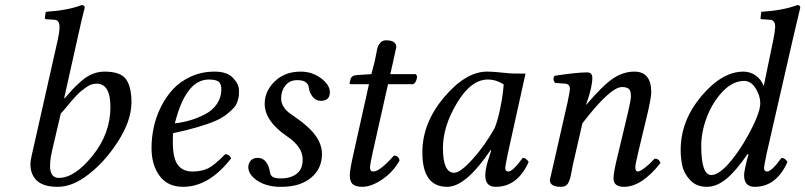

<svg xmlns="http://www.w3.org/2000/svg" viewBox="-20 -718 3138 748"><path d="M285.2 -583 230 -335.9 231.9 -335Q252.9 -358.9 262.9 -369.9Q272.9 -380.9 295.4 -400.9Q317.9 -420.9 340.3 -429.9Q362.8 -439 387.2 -439Q450.2 -439 471.2 -408.9Q492.2 -378.9 492.2 -319.8Q492.2 -246.6 436.5 -161.9Q380.9 -77.1 309.1 -26.9Q254.9 10.3 204.1 9.8Q140.1 9.8 115.5 -23.2Q90.8 -56.2 102.1 -106L205.1 -563Q211.9 -593.8 211.9 -612.8Q211.9 -640.6 190.9 -641.1L160.2 -643.1Q155.3 -643.1 154.8 -647.9L158.2 -671.9Q245.1 -677.7 297.9 -698.2Q310.1 -698.2 310.1 -688Q299.3 -647.9 285.2 -583ZM410.2 -300.8Q410.2 -391.6 356.9 -392.1Q347.2 -392.1 337.2 -389.2Q327.1 -386.2 316.2 -378.2Q305.2 -370.1 297.1 -364Q289.1 -357.9 276.1 -344Q263.2 -330.1 257.6 -323.5Q252 -316.9 237.1 -298.8Q222.2 -280.8 216.8 -275.9L183.1 -131.8Q158.2 -24.9 209 -24.9Q271 -24.9 340.6 -111.3Q410.2 -197.8 410.2 -300.8Z M842.3 -370.1Q842.3 -392.1 831.3 -400.1Q820.3 -408.2 793.5 -408.2Q704.1 -408.2 661.1 -237.3Q693.4 -241.2 722.2 -249.8Q751 -258.3 779.5 -273.2Q808.1 -288.1 825.2 -313.2Q842.3 -338.4 842.3 -370.1ZM654.3 -199.2Q653.3 -191.4 653.3 -165Q653.3 -101.1 672.9 -75.4Q692.4 -49.8 729.2 -49.8Q766.1 -49.8 791.3 -62.5Q816.4 -75.2 857.4 -117.2Q873.5 -117.2 880.4 -101.1Q794.4 9.8 693.4 9.8Q633.3 9.8 601.8 -32.7Q570.3 -75.2 570.3 -142.1Q570.3 -181.2 578.9 -221.7Q587.4 -262.2 606.9 -301.5Q626.5 -340.8 654.3 -370.8Q682.1 -400.9 724.1 -419.9Q766.1 -439 816.4 -439Q864.3 -439 887.7 -414.6Q911.1 -390.1 911.1 -365.2Q911.1 -352.1 910.6 -345.9Q910.2 -339.8 905.8 -325Q901.4 -310.1 892.3 -299.6Q883.3 -289.1 864.7 -273.9Q846.2 -258.8 819.8 -247.3Q793.5 -235.8 751 -223.1Q708.5 -210.4 654.3 -199.2Z M1062 9.8Q1012.2 6.8 979.7 -16.1Q947.3 -39.1 947.3 -67.9Q947.3 -80.1 956.3 -91.6Q965.3 -103 984.4 -103Q1004.4 -103 1016.4 -86.9Q1028.3 -70.8 1031.2 -49.8Q1033.2 -33.7 1043.2 -28.3Q1053.2 -22.9 1074.2 -22.9Q1111.3 -22.9 1135.3 -40.5Q1159.2 -58.1 1159.2 -97.2Q1159.2 -146 1098.1 -187Q1011.2 -246.1 1011.2 -314Q1011.2 -362.8 1050.3 -400.9Q1089.4 -439 1151.4 -439Q1196.3 -439 1230.7 -413.1Q1265.1 -387.2 1265.1 -358.9Q1265.1 -324.7 1229 -325.2Q1210.9 -325.2 1198 -341.1Q1185.1 -356.9 1183.1 -377Q1179.2 -405.8 1138.2 -405.8Q1108.4 -405.8 1091.8 -384.8Q1075.2 -363.8 1075.2 -335Q1075.2 -298.8 1115.2 -272Q1181.2 -228 1207.8 -191.9Q1234.4 -155.8 1234.4 -118.2Q1234.4 -61 1191.9 -25.6Q1149.4 9.8 1077.1 9.8Z M1426.8 -429.2 1439.9 -479Q1441.9 -486.8 1445.3 -506.3Q1448.7 -525.9 1451.7 -534.9Q1454.6 -543.9 1462.6 -552.5Q1470.7 -561 1483.9 -561Q1523.9 -561 1523.9 -534.2Q1523.9 -532.2 1510.7 -474.1L1500.5 -429.2H1599.6Q1607.4 -423.3 1603 -408.7Q1598.6 -394 1589.8 -390.1H1491.7L1432.6 -127Q1421.4 -78.1 1421.6 -64Q1421.9 -49.8 1434.6 -49.8Q1459.5 -49.8 1514.6 -111.8Q1532.7 -111.8 1536.6 -92.8Q1511.7 -47.9 1469.2 -19Q1426.8 9.8 1391.6 9.8Q1366.7 9.8 1354.7 0Q1342.8 -9.8 1342.8 -36.1Q1342.8 -56.2 1356.9 -118.2L1417.5 -390.1H1347.7Q1341.8 -390.1 1341.8 -392.1Q1341.8 -397 1345.7 -409.2Q1349.6 -425.3 1373.5 -425.8Z M1957.5 -433.1Q1965.3 -431.2 2027.3 -431.2L1958.5 -120.1Q1948.7 -72.3 1948.2 -64Q1948.2 -49.8 1960.4 -49.8Q1977.5 -49.8 2016.6 -103Q2029.8 -103 2039.6 -86.9Q1995.6 10.3 1911.1 9.8Q1870.1 9.8 1870.6 -35.2Q1870.6 -57.1 1880.4 -89.8L1893.6 -131.8L1891.6 -133.8Q1794.4 10.3 1722.2 9.8Q1625 9.8 1625.5 -125Q1625.5 -238.8 1710 -338.9Q1794.4 -439 1877.4 -439Q1903.3 -439 1957.5 -433.1ZM1907.2 -219.2Q1918.5 -247.1 1927.5 -289.6Q1936.5 -332 1939.5 -360.4L1942.4 -389.2Q1912.6 -408.2 1880.4 -408.2Q1815.4 -408.2 1760.5 -317.1Q1705.6 -226.1 1705.6 -141.1Q1705.6 -44.9 1749.5 -44.9Q1773.4 -44.9 1821.8 -98.6Q1870.1 -152.3 1907.2 -219.2Z M2466.3 -124Q2455.1 -76.2 2455.1 -66.9Q2455.1 -49.8 2465.3 -49.8Q2473.1 -49.8 2492.2 -64.5Q2511.2 -79.1 2530.3 -100.1Q2547.4 -100.1 2553.2 -83Q2480 9.8 2411.1 9.8Q2370.1 9.8 2370.1 -22.9Q2370.1 -46.9 2387.2 -115.2L2425.3 -274.9Q2438.5 -330.1 2438 -342.8Q2438 -364.7 2429.7 -371.8Q2421.4 -378.9 2403.3 -378.9Q2357.4 -378.9 2249 -237.8L2210.9 -71.8Q2209.5 -64.5 2206.8 -49.3Q2204.1 -34.2 2201.9 -26.1Q2199.7 -18.1 2195.3 -8.3Q2190.9 1.5 2183.6 5.6Q2176.3 9.8 2165 9.8Q2122.1 9.8 2122.1 -17.1Q2122.1 -19 2134.8 -71.8L2191.4 -320.8Q2200.2 -362.8 2200.2 -372.1Q2200.2 -390.1 2182.1 -392.1L2142.1 -395Q2130.9 -411.1 2141.1 -422.9Q2228 -436 2267.1 -436Q2287.6 -436 2287.6 -415Q2287.6 -379.9 2266.6 -320.3L2263.2 -311L2264.2 -310.1Q2330.1 -387.2 2369.6 -413.1Q2409.2 -439 2451.2 -439Q2517.1 -439 2517.1 -358.9Q2517.1 -339.8 2504.4 -283.2Z M2896 -193.8Q2941.9 -277.8 2941.9 -315.9Q2941.9 -344.7 2923.8 -373.8Q2905.8 -402.8 2878.9 -402.8Q2835 -402.8 2795.4 -361.3Q2755.9 -319.8 2733.9 -262Q2711.9 -204.1 2711.9 -149.9Q2711.9 -36.1 2751 -36.1Q2778.8 -36.1 2818.4 -80.1Q2857.9 -124 2896 -193.8ZM2896 -116.2 2892.6 -118.2Q2846.7 -51.3 2809.3 -20.8Q2772 9.8 2733.9 9.8Q2692.9 9.8 2668.9 -16.1Q2645 -42 2638.4 -71Q2631.8 -100.1 2631.8 -133.8Q2631.8 -247.6 2712.4 -343.3Q2793 -439 2876 -439Q2902.8 -439 2924.3 -423.6Q2945.8 -408.2 2954.6 -383.8H2955.6L2992.7 -563Q2999.5 -597.2 3000 -612.8Q3000 -640.6 2979 -641.1L2947.8 -643.1Q2942.9 -643.1 2942.9 -647.9L2945.8 -671.9Q3032.7 -677.7 3085.9 -698.2Q3098.1 -698.2 3097.7 -688Q3087.9 -647.9 3072.8 -583L2966.8 -120.1Q2957 -72.3 2956.5 -64Q2956.5 -49.8 2968.8 -49.8Q2985.8 -49.8 3024.9 -103Q3038.1 -103 3047.9 -86.9Q3003.9 10.3 2919.9 9.8Q2878.9 9.8 2878.9 -35.2Q2878.9 -50.3 2888.7 -89.8Z"/></svg>

Font: Linux Libertine
Style: Italic
Weight: 400
Italic angle: -12°
Designer: Philipp H. Poll
Foundry: Philipp H. Poll
Version: Version 5.1.6 ; ttfautohint (v0.9)